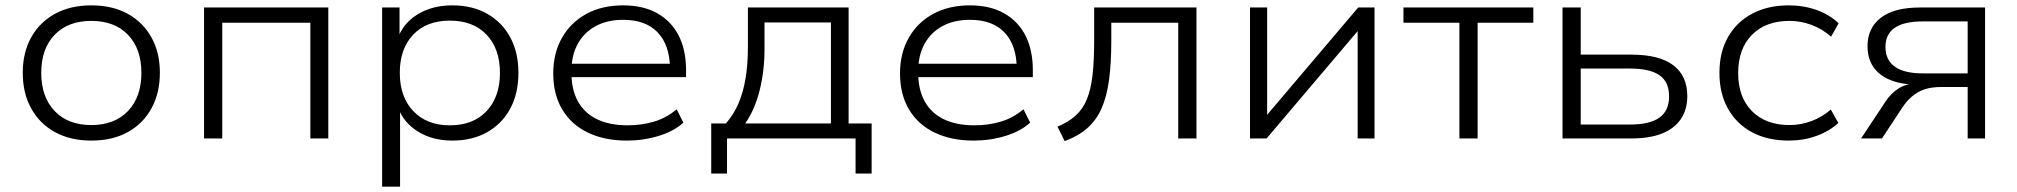

<svg xmlns="http://www.w3.org/2000/svg" viewBox="-20 -517 7533 717"><path d="M321 8Q243 8 185.5 -23.5Q128 -55 96.5 -112Q65 -169 65 -245Q65 -321 96.5 -377.5Q128 -434 185.5 -465.5Q243 -497 321 -497Q400 -497 457 -465.5Q514 -434 545.5 -377.5Q577 -321 577 -245Q577 -169 545.5 -112Q514 -55 457 -23.5Q400 8 321 8ZM321 -50Q408 -50 458 -102.5Q508 -155 508 -245Q508 -335 458 -387Q408 -439 321 -439Q234 -439 184 -387Q134 -335 134 -245Q134 -155 184 -102.5Q234 -50 321 -50Z M742 0V-489H1206V0H1139V-432H810V0Z M1407 180V-489H1472V-373H1465Q1486 -431 1540.5 -464Q1595 -497 1669 -497Q1744 -497 1799.5 -465.5Q1855 -434 1885.5 -377.5Q1916 -321 1916 -245Q1916 -168 1885.5 -111.5Q1855 -55 1799.5 -23.5Q1744 8 1669 8Q1596 8 1542 -25Q1488 -58 1467 -114H1474V180ZM1660 -49Q1747 -49 1797 -102Q1847 -155 1847 -245Q1847 -335 1797 -387.5Q1747 -440 1660 -440Q1573 -440 1523 -387.5Q1473 -335 1473 -245Q1473 -155 1523.5 -102Q1574 -49 1660 -49Z M2321 8Q2238 8 2176 -21.5Q2114 -51 2080 -107.5Q2046 -164 2046 -243Q2046 -318 2078.5 -375.5Q2111 -433 2169.5 -465Q2228 -497 2307 -497Q2382 -497 2434.5 -467.5Q2487 -438 2514.5 -384Q2542 -330 2542 -255V-229H2094V-279H2503L2482 -262Q2481 -349 2436 -396Q2391 -443 2307 -443Q2248 -443 2204.5 -419.5Q2161 -396 2137.5 -353Q2114 -310 2114 -252V-244Q2114 -182 2138.5 -138Q2163 -94 2210 -71.5Q2257 -49 2324 -49Q2375 -49 2421.5 -62.5Q2468 -76 2507 -109L2532 -59Q2497 -27 2440 -9.5Q2383 8 2321 8Z M2636 131V-56H2691Q2721 -91 2738.5 -132.5Q2756 -174 2764.5 -226Q2773 -278 2773 -343V-489H3149V-56H3235V131H3175V0H2695V131ZM2763 -56H3083V-433H2835V-334Q2835 -253 2817 -180.5Q2799 -108 2763 -56Z M3616 8Q3533 8 3471 -21.5Q3409 -51 3375 -107.5Q3341 -164 3341 -243Q3341 -318 3373.5 -375.5Q3406 -433 3464.5 -465Q3523 -497 3602 -497Q3677 -497 3729.5 -467.5Q3782 -438 3809.5 -384Q3837 -330 3837 -255V-229H3389V-279H3798L3777 -262Q3776 -349 3731 -396Q3686 -443 3602 -443Q3543 -443 3499.5 -419.5Q3456 -396 3432.5 -353Q3409 -310 3409 -252V-244Q3409 -182 3433.5 -138Q3458 -94 3505 -71.5Q3552 -49 3619 -49Q3670 -49 3716.5 -62.5Q3763 -76 3802 -109L3827 -59Q3792 -27 3735 -9.5Q3678 8 3616 8Z M3956 10 3929 -44Q3970 -61 3997 -85.5Q4024 -110 4039 -147Q4054 -184 4060 -237Q4066 -290 4066 -366V-489H4448V0H4380V-432H4130V-364Q4130 -280 4121.5 -218Q4113 -156 4093.5 -112Q4074 -68 4040.5 -38.5Q4007 -9 3956 10Z M4648 0V-489H4712V-73H4699L5052 -489H5113V0H5050V-415H5062L4710 0Z M5430 0V-432H5221V-489H5706V-432H5498V0Z M5815 0V-489H5883V-313H6072Q6176 -313 6228.5 -273.5Q6281 -234 6281 -158Q6281 -108 6257 -72.5Q6233 -37 6187 -18.5Q6141 0 6072 0ZM5883 -52H6068Q6140 -52 6176.5 -77.5Q6213 -103 6213 -157Q6213 -212 6176.5 -236.5Q6140 -261 6068 -261H5883Z M6660 8Q6581 8 6523 -23Q6465 -54 6433 -111Q6401 -168 6401 -245Q6401 -322 6433 -378.5Q6465 -435 6523.5 -466Q6582 -497 6660 -497Q6716 -497 6764.5 -479.5Q6813 -462 6846 -430L6818 -380Q6785 -409 6745 -424Q6705 -439 6663 -439Q6574 -439 6522.5 -387Q6471 -335 6471 -244Q6471 -154 6522.5 -102Q6574 -50 6663 -50Q6705 -50 6745 -65Q6785 -80 6817 -108L6845 -58Q6812 -27 6763.5 -9.5Q6715 8 6660 8Z M6930 0 7022 -139Q7042 -169 7070.5 -187Q7099 -205 7137 -205H7145L7140 -201Q7083 -201 7041 -217.5Q6999 -234 6976.5 -266Q6954 -298 6954 -345Q6954 -412 7003.5 -450.5Q7053 -489 7150 -489H7393V0H7328V-192H7228Q7177 -192 7143.5 -173Q7110 -154 7085 -117L7008 0ZM7160 -243H7328V-437H7160Q7090 -437 7055.5 -413Q7021 -389 7021 -342Q7021 -293 7056 -268Q7091 -243 7160 -243Z"/></svg>

Font: Nunito Sans 10pt SemiExpanded Light
Style: Regular
Weight: 300
Width: 6
Designer: Vernon Adams
Foundry: Vernon Adams
Version: Version 3.101;gftools[0.9.27]